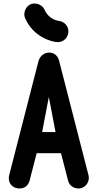

<svg xmlns="http://www.w3.org/2000/svg" viewBox="-20 -1059 528 1089"><path d="M308 -820C341 -820 368 -847 368 -881C368 -910 346 -936 316 -940C277 -945 247 -971 233 -1003C218 -1037 183 -1039 175 -1039C135 -1039 118 -1001 118 -979C117 -969 120 -964 123 -955C170 -847 277 -820 308 -820ZM257 -509 295 -310H219ZM484 -52C484 -55 482 -63 482 -65L315 -715C299 -778 218 -774 199 -715L32 -65C31 -63 30 -55 30 -48C30 -10 60 10 90 10C136 10 145 -26 148 -35L188 -190H326L366 -35C375 1 407 10 425 10C460 10 484 -19 484 -52Z"/></svg>

Font: LS
Style: Bold
Weight: 700
Designer: BSozoo
Foundry: BSozoo
Version: Version 001.000